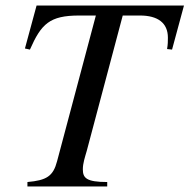

<svg xmlns="http://www.w3.org/2000/svg" viewBox="-20 -673 684 693"><path d="M644 -653H112L70 -498L88 -494C129 -587 159 -617 266 -617H326L186 -91C172 -37 148 -22 79 -16V0H367V-16C291 -16 279 -31 279 -62C279 -84 287 -107 293 -128L423 -617H485C550 -617 586 -590 586 -537C586 -524 586 -513 583 -496L601 -494Z"/></svg>

Font: STIXGeneral
Style: Italic
Weight: 400
Italic angle: -16.33°
Designer: MicroPress Inc., with final additions and corrections provided by Coen Hoffman, Elsevier (retired)
Version: Version 1.1.0